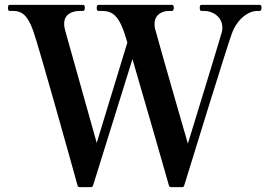

<svg xmlns="http://www.w3.org/2000/svg" viewBox="-20 -757 1109 790"><path d="M809 -737C803 -737 802 -732 802 -725C802 -717 803 -712 809 -712H821C856 -712 895 -687 895 -643C895 -636 894 -627 891 -619C879 -576 753 -166 753 -166C753 -166 635 -574 620 -632C616 -642 616 -651 616 -659C616 -697 647 -712 675 -712H687C693 -712 695 -717 695 -725C695 -732 694 -737 687 -737H385C380 -737 378 -732 378 -725C378 -717 380 -712 385 -712H399C435 -712 463 -700 488 -632C491 -623 497 -606 504 -582L378 -169L248 -632C245 -642 244 -651 244 -659C244 -698 275 -712 309 -712H321C327 -712 329 -717 329 -725C329 -732 328 -737 321 -737H20C14 -737 13 -732 13 -725C13 -717 14 -712 20 -712H33C65 -712 91 -701 116 -632C139 -569 281 -60 299 6C300 11 304 13 308 13H354C358 13 362 10 363 6L525 -514C576 -341 661 -43 675 6C676 11 680 13 684 13H729C733 13 737 11 738 6C758 -59 916 -572 934 -619C956 -680 1003 -712 1038 -712H1048C1054 -712 1056 -717 1056 -725C1056 -732 1055 -737 1048 -737Z"/></svg>

Font: Shippori Mincho OTF
Style: Bold
Weight: 800
Designer: FONTDASU
Foundry: FONTDASU / Google Inc. / but / Adobe
Version: Version 3.300;hotconv 1.0.109;makeotfexe 2.5.65596